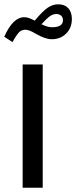

<svg xmlns="http://www.w3.org/2000/svg" viewBox="-25 -887 359 907"><path d="M82 -582.5V0H176.8V-582.5ZM139.2 -789.6C115.2 -801.8 103 -805.7 89.4 -805.7C53.7 -805.7 22.5 -774.9 -4.9 -713.4L34.2 -688C46.4 -710.9 57.1 -726.6 65.4 -734.9C73.7 -742.7 83 -746.6 94.2 -746.6C107.4 -746.6 120.1 -741.7 144 -727.5C173.8 -710.4 198.7 -701.7 218.8 -701.7C246.6 -701.7 269.5 -710.4 287.6 -728.5C305.7 -746.6 314.5 -769.5 314.5 -797.4C314.5 -840.3 291 -866.7 250.5 -866.7C232.9 -866.7 215.8 -861.3 199.7 -850.1C183.6 -838.9 163.1 -818.4 139.2 -789.6ZM170.9 -772.5C188 -791.5 201.7 -804.2 211.4 -811C221.2 -817.4 231 -820.8 241.2 -820.8C260.3 -820.8 272.5 -809.1 272.5 -792C272.5 -769.5 255.4 -758.3 220.7 -758.3C205.6 -758.3 192.9 -762.2 170.9 -772.5Z"/></svg>

Font: Estedad Medium
Style: Regular
Weight: 500
Designer: Amin Abedi
Version: Version 7.3